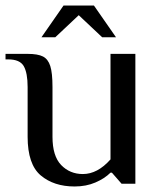

<svg xmlns="http://www.w3.org/2000/svg" viewBox="-27 -665 582 695"><path d="M73 -170V-350Q73 -401 59 -425.5Q45 -450 3 -450H-7V-470H73Q110 -470 128.5 -460.5Q147 -451 155 -426Q163 -401 163 -350V-170Q163 -100 194.5 -67.5Q226 -35 273 -35Q326 -35 373 -88V-470H463V0H413L378 -40H373Q352 -19 318.5 -4.5Q285 10 243 10Q168 10 120.5 -30Q73 -70 73 -170ZM203 -645H313L393 -530H343L258 -610L173 -530H123Z"/></svg>

Font: El Messiri
Style: Regular
Weight: 400
Designer: Mohamed Gaber
Foundry: Kief Type Foundry
Version: Version 2.006